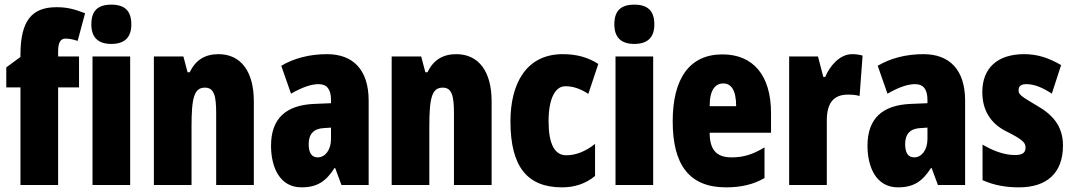

<svg xmlns="http://www.w3.org/2000/svg" viewBox="-20 -796 4617 826"><path d="M320 -420V-553H230V-573C230 -613 240 -630 262 -630C279 -630 296 -626 314 -620L346 -739C297 -758 267 -765 223 -765C117 -765 68 -707 68 -560V-551L7 -506V-420H68V0H230V-420Z M459 -776C399 -776 373 -748 373 -691C373 -635 402 -607 459 -607C516 -607 545 -635 545 -691C545 -747 519 -776 459 -776ZM540 -553H378V0H540Z M920 -563C861 -563 821 -537 796 -485H787L769 -553H642V0H804V-253C804 -378 816 -419 862 -419C902 -419 910 -381 910 -308V0H1072V-360C1072 -489 1016 -563 920 -563Z M1387 -563C1311 -563 1244 -545 1190 -513L1232 -393C1281 -421 1319 -434 1351 -434C1387 -434 1404 -411 1404 -366V-352L1332 -349C1211 -344 1146 -287 1146 -169C1146 -79 1182 10 1277 10C1346 10 1383 -17 1419 -73H1422L1449 0H1566V-363C1566 -498 1497 -563 1387 -563ZM1374 -245 1404 -247V-198C1404 -151 1379 -119 1347 -119C1321 -119 1308 -138 1308 -176C1308 -220 1330 -243 1374 -245Z M1943 -563C1884 -563 1844 -537 1819 -485H1810L1792 -553H1665V0H1827V-253C1827 -378 1839 -419 1885 -419C1925 -419 1933 -381 1933 -308V0H2095V-360C2095 -489 2039 -563 1943 -563Z M2398 10C2453 10 2500 -6 2540 -39V-177C2500 -145 2458 -128 2416 -128C2366 -128 2340 -177 2340 -274C2340 -371 2368 -425 2412 -425C2446 -425 2478 -414 2511 -392L2554 -521C2510 -549 2462 -563 2401 -563C2243 -563 2176 -435 2176 -274C2176 -78 2249 10 2398 10Z M2709 -776C2649 -776 2623 -748 2623 -691C2623 -635 2652 -607 2709 -607C2766 -607 2795 -635 2795 -691C2795 -747 2769 -776 2709 -776ZM2790 -553H2628V0H2790Z M3088 -562C2947 -562 2874 -459 2874 -274C2874 -90 2943 10 3103 10C3167 10 3221 -2 3269 -30V-162C3218 -131 3178 -119 3127 -119C3063 -119 3033 -151 3033 -225H3297V-310C3297 -472 3220 -562 3088 -562ZM3092 -437C3125 -437 3147 -409 3147 -339H3033C3033 -411 3058 -437 3092 -437Z M3646 -563C3591 -563 3549 -510 3530 -465H3522L3499 -553H3375V0H3537V-278C3537 -350 3564 -389 3628 -389C3649 -389 3665 -387 3678 -383L3691 -557C3671 -562 3659 -563 3646 -563Z M3953 -563C3877 -563 3810 -545 3756 -513L3798 -393C3847 -421 3885 -434 3917 -434C3953 -434 3970 -411 3970 -366V-352L3898 -349C3777 -344 3712 -287 3712 -169C3712 -79 3748 10 3843 10C3912 10 3949 -17 3985 -73H3988L4015 0H4132V-363C4132 -498 4063 -563 3953 -563ZM3940 -245 3970 -247V-198C3970 -151 3945 -119 3913 -119C3887 -119 3874 -138 3874 -176C3874 -220 3896 -243 3940 -245Z M4553 -170C4553 -255 4507 -304 4440 -342C4369 -384 4362 -390 4362 -408C4362 -426 4373 -434 4396 -434C4434 -434 4472 -415 4505 -393L4545 -516C4492 -547 4443 -563 4386 -563C4271 -563 4206 -503 4206 -400C4206 -322 4241 -265 4309 -231C4386 -193 4392 -179 4392 -161C4392 -138 4377 -129 4347 -129C4297 -129 4247 -150 4207 -174V-21C4258 2 4310 10 4364 10C4483 10 4553 -51 4553 -170Z"/></svg>

Font: Noto Sans Myanmar ExtraCondensed Black
Style: Regular
Weight: 900
Width: 2
Designer: Monotype Design Team
Foundry: Monotype Imaging Inc.
Version: Version 2.107